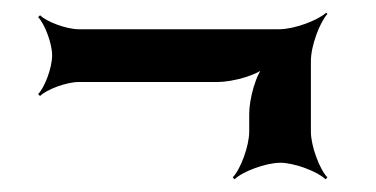

<svg xmlns="http://www.w3.org/2000/svg" viewBox="-20 -439 591 302"><path d="M469 -232V-343C469 -367 483 -404 495 -417L493 -419C480 -407 443 -393 419 -393H104C84 -393 53 -405 43 -415L40 -412C50 -402 62 -371 62 -352C62 -332 50 -301 40 -291L43 -288C53 -298 84 -310 104 -310H322C346 -310 386 -321 398 -334L396 -336C383 -324 372 -284 372 -260V-232C372 -209 358 -172 346 -160L349 -157C361 -169 398 -183 421 -183C443 -183 480 -169 492 -157L495 -160C483 -172 469 -209 469 -232Z"/></svg>

Font: Asimov
Style: Edge
Weight: 500
Designer: Google
Version: Version 2.000980: 2014